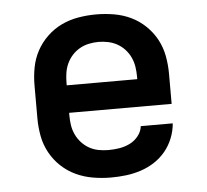

<svg xmlns="http://www.w3.org/2000/svg" viewBox="-44 -585 689 640"><g transform="rotate(-5 300.0 -265.0)"><path d="M302 8Q273 8 243 3Q213 -2 186 -14.5Q159 -27 137 -47.5Q115 -68 100.5 -94.5Q86 -121 80.5 -150.5Q75 -180 75 -210V-320Q75 -350 80.5 -379.5Q86 -409 100 -435Q114 -461 136 -482Q158 -503 184.5 -515.5Q211 -528 240.5 -533Q270 -538 300 -538Q330 -538 359.5 -533Q389 -528 415.5 -515.5Q442 -503 464 -482Q486 -461 500 -435Q514 -409 519.5 -379.5Q525 -350 525 -320V-219H182V-210Q182 -193 184.5 -177Q187 -161 194 -146Q201 -131 212.5 -118.5Q224 -106 238.5 -98Q253 -90 269.5 -87Q286 -84 302 -84Q321 -84 339 -87Q357 -90 373.5 -98Q390 -106 402 -121Q414 -136 416 -154H523Q521 -129 511.5 -105Q502 -81 486 -61.5Q470 -42 448.5 -28Q427 -14 402.5 -6Q378 2 353 5Q328 8 302 8ZM418 -311V-320Q418 -336 415.5 -352.5Q413 -369 406 -384Q399 -399 388 -411Q377 -423 363 -431Q349 -439 332.5 -442.5Q316 -446 300 -446Q284 -446 267.5 -442.5Q251 -439 237 -431Q223 -423 212 -411Q201 -399 194 -384Q187 -369 184.5 -352.5Q182 -336 182 -320V-311Z"/></g></svg>

Font: Iosevka Curly SmBdEx
Style: Regular
Weight: 600
Width: 7
Monospace: yes
Designer: Belleve Invis
Foundry: Belleve Invis
Version: Version 11.1.0; ttfautohint (v1.8.3)